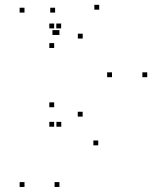

<svg xmlns="http://www.w3.org/2000/svg" viewBox="-20 -576 660 790"><path d="M215.8 -432.1V-452.1H195.8V-432.1ZM206.7 -524.2V-544.2H186.7V-524.2ZM80.8 -524.2V-544.2H60.8V-524.2ZM80.8 193.3V173.3H60.8V193.3ZM224.5 193.3V173.3H204.5V193.3ZM224.5 -432.1V-452.1H204.5V-432.1ZM388.2 -536.2V-556.2H368.2V-536.2ZM231.6 -459.2V-479.2H211.6V-459.2ZM202.9 -459.2V-479.2H182.9V-459.2ZM202.9 -378.6V-398.6H182.9V-378.6ZM320.3 -417.4V-437.4H300.3V-417.4ZM440.8 -258.4V-278.4H420.8V-258.4ZM320 -96.2V-116.2H300V-96.2ZM202.9 -134.8V-154.8H182.9V-134.8ZM202.9 -54.6V-74.6H182.9V-54.6ZM232.1 -54.6V-74.6H212.1V-54.6ZM384.2 22V2H364.2V22ZM585.8 -258.4V-278.4H565.8V-258.4Z"/></svg>

Font: Monaspace Neon Dots Var
Style: Regular
Weight: 400
Designer: Riley Cran and the Lettermatic Team
Version: Version 1.100 (Monaspace Neon Dots)